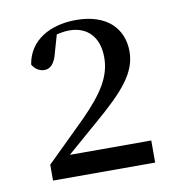

<svg xmlns="http://www.w3.org/2000/svg" viewBox="-58 -960 508 548"><g transform="rotate(-10 195.5 -686.0)"><path d="M53 -466H349V-530H113L203 -608C291 -683 332 -731 332 -791C332 -856 288 -906 197 -906C122 -906 60 -872 49 -803C56 -790 69 -781 84 -781C100 -781 114 -792 122 -826L136 -875C149 -878 161 -880 173 -880C227 -880 258 -844 258 -787C258 -732 229 -687 168 -625L53 -512Z"/></g></svg>

Font: Noto Serif JP Medium
Style: Regular
Weight: 500
Designer: Ryoko NISHIZUKA 西塚涼子 (kana & ideographs); Frank Grießhammer (Latin, Greek & Cyrillic); Wenlong ZHANG 张文龙 (bopomofo); San
Foundry: Adobe
Version: Version 2.001;hotconv 1.1.0;makeotfexe 2.6.0